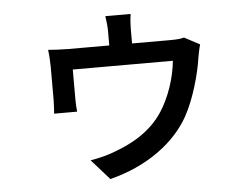

<svg xmlns="http://www.w3.org/2000/svg" viewBox="-51 -693 1101 839"><g transform="rotate(-5 500.0 -273.5)"><path d="M774 -506C763 -502 744 -500 712 -500H546V-564C546 -582 547 -601 551 -629H440C444 -601 446 -582 446 -564V-500H268C239 -500 203 -502 178 -504C181 -485 183 -449 183 -431V-282C183 -264 181 -240 180 -224H281C279 -238 278 -261 278 -277V-409H717C710 -335 682 -251 642 -190C589 -109 508 -64 428 -35C404 -25 355 -12 321 -7L400 82C563 41 686 -50 748 -160C790 -235 820 -346 829 -411C832 -427 837 -455 842 -470Z"/></g></svg>

Font: Noto Sans T Chinese Medium
Style: Regular
Weight: 500
Designer: Ryoko NISHIZUKA (kana & ideographs); Paul D. Hunt (Latin, Greek & Cyrillic); Wenlong ZHANG (bopomofo); Sandoll Communica
Foundry: Adobe Systems Incorporated
Version: Version 1.000;PS 1;hotconv 1.0.78;makeotf.lib2.5.61930